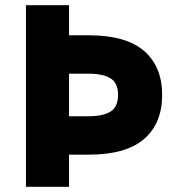

<svg xmlns="http://www.w3.org/2000/svg" viewBox="-20 -720 671 740"><path d="M80 -700H246V-584H322Q466 -584 535.5 -523.5Q605 -463 605 -354Q605 -245 535.5 -184.5Q466 -124 322 -124H246V0H80ZM322 -436H246V-272H322Q377 -272 406 -290Q435 -308 435 -354Q435 -400 406 -418Q377 -436 322 -436Z"/></svg>

Font: Jost* Heavy
Style: Regular
Weight: 800
Version: Version 3.7